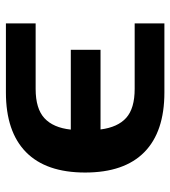

<svg xmlns="http://www.w3.org/2000/svg" viewBox="16 -584 568 640"><g transform="rotate(-90 300.0 -264.0)"><path d="M323.7 -429.2Q257.8 -429.2 226.1 -399.9Q194.3 -370.6 188 -312H454.1V-212.9H188.5Q195.8 -155.3 227.3 -127.2Q258.8 -99.1 323.7 -99.1H542V0H312Q180.7 0 112.8 -66.9Q44.9 -133.8 44.9 -264.2Q44.9 -394.5 113 -461.4Q181.2 -528.3 312 -528.3H542V-429.2Z"/></g></svg>

Font: Liberation Mono
Style: Bold
Weight: 700
Monospace: yes
Designer: Steve Matteson
Foundry: Ascender Corporation
Version: Version 2.1.5